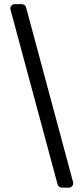

<svg xmlns="http://www.w3.org/2000/svg" viewBox="-20 -781 397 911"><path d="M253.2 93.8 29.8 -735.4Q29.1 -739 29.1 -740.8Q29.1 -749.3 35.2 -755.3Q41.2 -761.4 50.1 -761.4H83.5Q90.6 -761.4 96.2 -757.1Q101.9 -752.8 103.7 -746.1L326.7 83.1Q327.4 86.6 327.4 88.4Q327.4 96.9 321.4 103.2Q315.3 109.4 306.8 109.4H273.1Q266 109.4 260.5 104.9Q255 100.5 253.2 93.8Z"/></svg>

Font: DeltaSans
Style: Regular
Weight: 400
Designer: Rasmus Andersson
Foundry: rsms
Version: Version 3.012